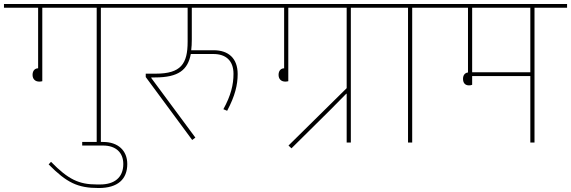

<svg xmlns="http://www.w3.org/2000/svg" viewBox="-40 -718 2876 967"><path d="M158 -307C163 -307 170 -308 173 -309V-679H447V0H468V-679H632V-698H-20V-679H152V-374C136 -374 124 -362 124 -341C124 -321 136 -307 158 -307Z M457 229C554 229 601 184 601 108C601 40 554 -3 480 -3H374V15H479C543 15 581 50 581 108C581 177 535 211 465 211H447C358 211 304 186 217 97L205 110C296 202 351 229 457 229Z M928 -13 944 -25 722 -325V-328H741C859 -328 906 -366 921 -446H1035C1096 -446 1136 -414 1136 -346C1136 -292 1123 -237 1085 -168L1104 -160C1144 -235 1157 -291 1157 -345C1157 -424 1111 -465 1036 -465H923C925 -481 926 -499 926 -519V-679H1239V-698H592V-679H905V-508C905 -396 871 -347 744 -347H694V-330Z M1428 29 1621 -162 1704 -246H1706V0H1727V-679H1891V-698H1219V-679H1391V-374C1375 -374 1363 -362 1363 -341C1363 -321 1375 -307 1397 -307C1402 -307 1409 -308 1412 -309V-679H1706V-274L1413 15Z M2015 0H2036V-679H2200V-698H1851V-679H2015Z M2322 -288C2328 -288 2334 -289 2338 -291V-335H2631V0H2652V-679H2816V-698H2160V-679H2317V-353C2301 -351 2292 -339 2292 -321C2292 -302 2301 -288 2322 -288ZM2631 -679V-354H2338V-679Z"/></svg>

Font: IBM Plex Devanagari Thin
Style: Regular
Weight: 100
Designer: Mike Abbink, Paul van der Laan, Pieter van Rosmalen, Erin McLaughlin
Foundry: Bold Monday
Version: Version 1.0